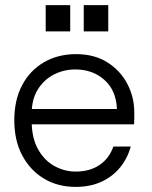

<svg xmlns="http://www.w3.org/2000/svg" viewBox="-20 -720 597 752"><path d="M276 12Q206 12 152 -20.5Q98 -53 67 -111.5Q36 -170 36 -249Q36 -328 66.5 -386Q97 -444 152 -476Q207 -508 278 -508Q350 -508 401 -475.5Q452 -443 479 -391Q506 -339 506 -279Q506 -269 506 -258Q506 -247 505 -233H90V-293H438Q435 -366 389 -407Q343 -448 275 -448Q230 -448 191 -428Q152 -408 128 -369.5Q104 -331 104 -274V-247Q104 -180 129 -135.5Q154 -91 193.5 -69.5Q233 -48 276 -48Q332 -48 370 -74Q408 -100 424 -146H492Q480 -101 451 -65Q422 -29 378 -8.5Q334 12 276 12ZM308 -597V-700H404V-597ZM159 -597V-700H255V-597Z"/></svg>

Font: Host Grotesk Light Light
Style: Regular
Weight: 300
Version: Version 1.003